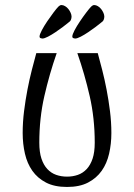

<svg xmlns="http://www.w3.org/2000/svg" viewBox="-20 -727 532 762"><path d="M70 0ZM246 15Q196 15 162.5 -2.5Q129 -20 108.5 -49Q88 -78 79 -117Q70 -156 70 -199Q70 -242 75.5 -286Q81 -330 89 -371.5Q97 -413 106.5 -450Q116 -487 124 -516H205Q176 -433 156 -345.5Q136 -258 136 -161Q136 -123 144.5 -97.5Q153 -72 168 -56Q183 -40 203 -33Q223 -26 246 -26Q269 -26 289 -33Q309 -40 324 -56Q339 -72 347.5 -97.5Q356 -123 356 -161Q356 -258 336 -345.5Q316 -433 287 -516H368Q376 -487 385.5 -450Q395 -413 403 -371.5Q411 -330 416.5 -286Q422 -242 422 -199Q422 -156 413 -117Q404 -78 383.5 -49Q363 -20 329.5 -2.5Q296 15 246 15ZM148 -574Q146 -574 141.5 -575.5Q137 -577 137 -582Q137 -590 146 -607Q155 -624 167.5 -642.5Q180 -661 192.5 -677.5Q205 -694 212 -701Q218 -707 224 -707Q231 -707 238.5 -702.5Q246 -698 251.5 -691Q257 -684 260.5 -676Q264 -668 264 -661Q264 -655 261.5 -648.5Q259 -642 251 -637Q244 -631 230 -620.5Q216 -610 200.5 -599.5Q185 -589 170.5 -581.5Q156 -574 148 -574ZM278 -574Q276 -574 271.5 -575.5Q267 -577 267 -582Q267 -590 276 -607Q285 -624 297.5 -642.5Q310 -661 322.5 -677.5Q335 -694 342 -701Q348 -707 354 -707Q361 -707 368.5 -702.5Q376 -698 381.5 -691Q387 -684 390.5 -676Q394 -668 394 -661Q394 -655 391.5 -648.5Q389 -642 381 -637Q374 -631 360 -620.5Q346 -610 330.5 -599.5Q315 -589 300.5 -581.5Q286 -574 278 -574Z"/></svg>

Font: Combo
Style: Regular
Weight: 400
Designer: Eduardo Rodriguez Tunni
Foundry: Eduardo Rodriguez Tunni
Version: Version 1.001